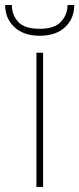

<svg xmlns="http://www.w3.org/2000/svg" viewBox="-55 -736 312 756"><path d="M114.7 -528.3V0H88.4V-528.3ZM210.9 -716.3H237.3Q237.3 -663.1 201.4 -629.2Q165.5 -595.2 101.6 -595.2Q38.1 -595.2 1.7 -629.2Q-34.7 -663.1 -34.7 -716.3H-8.3Q-8.3 -677.7 16.4 -650.1Q41 -622.6 101.6 -622.6Q159.7 -622.6 185.3 -650.6Q210.9 -678.7 210.9 -716.3Z"/></svg>

Font: Vazirmatn RD UI Thin
Style: Regular
Weight: 100
Designer: Saber Rastikerdar
Foundry: Saber Rastikerdar
Version: Version 33.003